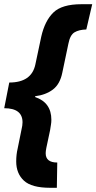

<svg xmlns="http://www.w3.org/2000/svg" viewBox="-23 -734 458 912"><path d="M215 158H247L249 38Q194 38 194 -6Q194 -16 197 -31L215 -116Q217 -130 219 -141.5Q221 -153 221 -165Q221 -247 144 -273V-277Q194 -283 228 -308.5Q262 -334 273 -389L302 -527Q310 -568 331 -580.5Q352 -593 387 -594L415 -714H364Q271 -714 230.5 -674.5Q190 -635 173 -560L145 -428Q127 -342 21 -342L-3 -220Q84 -220 84 -153Q84 -138 79 -118L61 -29Q54 0 54 33Q54 90 90.5 124Q127 158 215 158Z"/></svg>

Font: Noto Sans Display Extra
Style: Italic
Weight: 800
Italic angle: -12°
Designer: Monotype Design Team
Foundry: Monotype Imaging Inc.
Version: Version 1.900